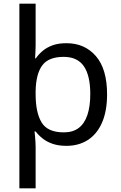

<svg xmlns="http://www.w3.org/2000/svg" viewBox="-20 -780 655 1040"><path d="M560 -269Q560 -178 532.5 -115.5Q505 -53 455.5 -21.5Q406 10 340 10Q298 10 266.5 -0.5Q235 -11 212 -29Q189 -47 173 -68H167Q168 -61 169.5 -45Q171 -29 172 -12Q173 5 173 16V240H85V-760H173V-536Q173 -522 172 -499.5Q171 -477 170 -464H174Q190 -487 212.5 -505.5Q235 -524 266 -535Q297 -546 340 -546Q439 -546 499.5 -476Q560 -406 560 -269ZM469 -270Q469 -371 434 -421.5Q399 -472 325 -472Q243 -472 209 -426Q175 -380 173 -288V-269Q173 -170 205.5 -116.5Q238 -63 326 -63Q375 -63 406.5 -87Q438 -111 453.5 -157.5Q469 -204 469 -270Z"/></svg>

Font: Noto Sans Hebrew
Style: Regular
Weight: 400
Designer: Monotype Design Team
Foundry: Monotype Imaging Inc.
Version: Version 2.003